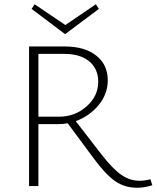

<svg xmlns="http://www.w3.org/2000/svg" viewBox="-20 -877 738 905"><path d="M446 -835 287 -716 129 -835 143 -857 288 -759 432 -857ZM689 -32 698 -4Q661 8 626 8Q568 8 523 -23Q478 -54 422 -130L299 -296Q280 -292 255 -292H161V0H117V-658H285Q379 -658 433.5 -615Q488 -572 488 -498Q488 -435 445.5 -382.5Q403 -330 337 -306L460 -147Q513 -79 553 -52Q593 -25 637 -25Q664 -25 689 -32ZM161 -327H259Q333 -327 388 -375.5Q443 -424 443 -492Q443 -552 401 -587.5Q359 -623 282 -623H161Z"/></svg>

Font: EauTestText Light
Style: Regular
Weight: 300
Designer: Christian Thalmann (Catharsis Fonts)
Version: Version 0.001;PS 000.001;hotconv 1.0.88;makeotf.lib2.5.64775